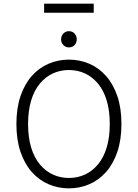

<svg xmlns="http://www.w3.org/2000/svg" viewBox="-20 -1025 756 1053"><path d="M70 -345Q70 -432 92.5 -498Q115 -564 154.5 -608.5Q194 -653 246.5 -675.5Q299 -698 358 -698Q417 -698 469.5 -675.5Q522 -653 561.5 -608.5Q601 -564 623.5 -498Q646 -432 646 -345Q646 -258 623.5 -192Q601 -126 561.5 -81.5Q522 -37 469.5 -14.5Q417 8 358 8Q299 8 246.5 -14.5Q194 -37 154.5 -81.5Q115 -126 92.5 -192Q70 -258 70 -345ZM134 -345Q134 -271 151 -215.5Q168 -160 199 -123Q230 -86 270.5 -67.5Q311 -49 358 -49Q405 -49 445.5 -67.5Q486 -86 517 -123Q548 -160 565 -215.5Q582 -271 582 -345Q582 -419 565 -474.5Q548 -530 517 -567Q486 -604 445.5 -622.5Q405 -641 358 -641Q311 -641 270.5 -622.5Q230 -604 199 -567Q168 -530 151 -474.5Q134 -419 134 -345ZM315 -809Q315 -828 327.5 -841Q340 -854 358 -854Q377 -854 389 -841Q401 -828 401 -809Q401 -791 389 -778Q377 -765 358 -765Q340 -765 327.5 -778Q315 -791 315 -809ZM222 -955V-1005H494V-955Z"/></svg>

Font: Radio Canada Light
Style: Regular
Weight: 300
Designer: Charles Daoud, Etienne Aubert Bonn, Alexandre Saumier Demers, Jacques Le Bailly
Foundry: Radio-Canada
Version: Version 2.104;gftools[0.9.28.dev5+ged2979d]